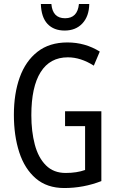

<svg xmlns="http://www.w3.org/2000/svg" viewBox="-20 -938 585 968"><path d="M308 -377H491V-25Q401 10 304 10Q217 10 160.5 -38.5Q104 -87 77 -170.5Q50 -254 50 -359Q50 -466 79.5 -548Q109 -630 169 -677Q229 -724 320 -724Q409 -724 483 -678L453 -607Q387 -649 322 -649Q232 -649 185 -574.5Q138 -500 138 -357Q138 -275 155.5 -209Q173 -143 211.5 -104.5Q250 -66 311 -66Q367 -66 409 -81V-302H308ZM430 -918Q429 -856 395.5 -820Q362 -784 306 -784Q251 -784 219.5 -817.5Q188 -851 186 -918H239Q245 -846 308 -846Q371 -846 378 -918Z"/></svg>

Font: Noto Sans Sinhala ExtraCondensed
Style: Regular
Weight: 400
Width: 2
Designer: Jelle Bosma - Monotype Design Team
Foundry: Monotype Imaging Inc.
Version: Version 2.006; ttfautohint (v1.8.4.7-5d5b)